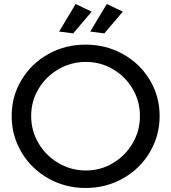

<svg xmlns="http://www.w3.org/2000/svg" viewBox="-20 -928 852 955"><path d="M774 -351Q774 -253 725 -170.5Q676 -88 591.5 -40.5Q507 7 406 7Q305 7 220.5 -40.5Q136 -88 87 -170.5Q38 -253 38 -351Q38 -449 87 -530.5Q136 -612 220 -659Q304 -706 406 -706Q507 -706 591.5 -659Q676 -612 725 -530.5Q774 -449 774 -351ZM135 -351Q135 -277 172 -215Q209 -153 271.5 -116.5Q334 -80 407 -80Q480 -80 541.5 -116.5Q603 -153 639.5 -215Q676 -277 676 -351Q676 -425 639.5 -486.5Q603 -548 541.5 -584Q480 -620 407 -620Q334 -620 271.5 -584Q209 -548 172 -486.5Q135 -425 135 -351ZM356 -908 436 -870 344 -762 274 -771ZM511 -908 591 -870 499 -762 429 -771Z"/></svg>

Font: Montserrat arm2
Style: Regular
Weight: 400
Designer: Julieta Ulanovsky
Foundry: Julieta Ulanovsky
Version: Version 6.000